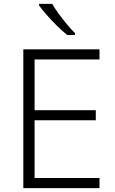

<svg xmlns="http://www.w3.org/2000/svg" viewBox="-20 -968 593 988"><path d="M492 0H100V-714H492V-662H158V-401H473V-349H158V-52H492ZM249 -948Q261 -926 281.5 -898Q302 -870 324.5 -843Q347 -816 366 -797V-788H326Q301 -808 273 -835.5Q245 -863 220.5 -891Q196 -919 181 -940V-948Z"/></svg>

Font: RS Noto Sans Light
Style: Regular
Weight: 300
Designer: Monotype Design Team
Foundry: Monotype Imaging Inc.
Version: Version 3.10